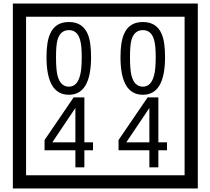

<svg xmlns="http://www.w3.org/2000/svg" viewBox="-20 -980 1195 1090"><path d="M1103 90H53V-960H1103ZM1028 15V-885H128V15ZM497 -656Q497 -442 371 -442Q244 -442 244 -656Q244 -744 265 -789Q294 -855 371 -855Q448 -855 477 -789Q497 -745 497 -656ZM444 -656Q444 -723 435 -752Q420 -809 371 -809Q322 -809 306 -752Q298 -723 298 -656Q298 -587 306 -553Q322 -488 371 -488Q419 -488 435 -554Q444 -587 444 -656ZM917 -656Q917 -442 791 -442Q664 -442 664 -656Q664 -744 685 -789Q714 -855 791 -855Q868 -855 897 -789Q917 -745 917 -656ZM864 -656Q864 -723 855 -752Q840 -809 791 -809Q742 -809 726 -752Q718 -723 718 -656Q718 -587 726 -553Q742 -488 791 -488Q839 -488 855 -554Q864 -587 864 -656ZM508 -127H459V-30H408V-127H233V-185L398 -427H459V-172H508ZM408 -172V-367L277 -172ZM928 -127H879V-30H828V-127H653V-185L818 -427H879V-172H928ZM828 -172V-367L697 -172Z"/></svg>

Font: Unicode BMP Fallback SIL
Style: Regular
Weight: 400
Foundry: NRSI, SIL International
Version: Version 5.1 Based on Unicode 5.1